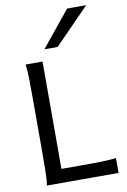

<svg xmlns="http://www.w3.org/2000/svg" viewBox="-105 -1052 737 1114"><g transform="rotate(-10 263.5 -495.5)"><path d="M287.6 -80.6Q323.7 -80.6 356 -80.8Q388.2 -81.1 415.5 -81.8Q442.9 -82.5 464.4 -84Q485.8 -85.4 500.5 -87.9V0H78.1Q83.5 -29.3 84.5 -84.7Q85.4 -140.1 85.4 -212.4V-500.5Q85.4 -572.8 84.5 -628.2Q83.5 -683.6 78.1 -712.9H178.2V-80.6ZM484.4 -991.2 279.3 -781.2H201.2L372.1 -991.2Z"/></g></svg>

Font: Andika
Style: Regular
Weight: 400
Designer: Victor Gaultney, Annie Olsen, Julie Remington, Don Collingsworth, Eric Hays
Foundry: SIL International
Version: Version 1.001